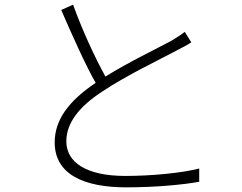

<svg xmlns="http://www.w3.org/2000/svg" viewBox="-20 -787 1040 825"><path d="M294 -767 243 -744C291 -634 346 -510 391 -431C275 -353 215 -272 215 -175C215 -37 342 18 522 18C645 18 766 7 836 -6V-63C764 -44 632 -31 519 -31C350 -31 265 -90 265 -180C265 -259 321 -330 420 -394C521 -462 668 -532 739 -570C764 -583 785 -594 802 -605L774 -650C756 -636 738 -625 715 -611C656 -579 534 -521 433 -458C389 -538 335 -653 294 -767Z"/></svg>

Font: Noto Sans KR Light
Style: Regular
Weight: 300
Designer: Ryoko NISHIZUKA 西塚涼子 (kana, bopomofo & ideographs); Paul D. Hunt (Latin, Greek & Cyrillic); Sandoll Communications 산돌커뮤니
Foundry: Adobe
Version: Version 2.004;hotconv 1.0.118;makeotfexe 2.5.65603